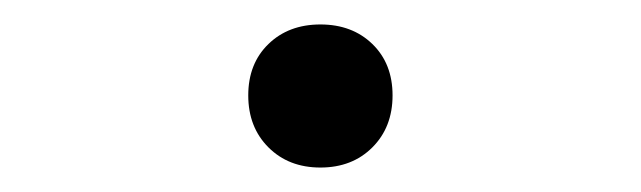

<svg xmlns="http://www.w3.org/2000/svg" viewBox="-20 -447 524 157"><path d="M301 -369Q301 -343 284.5 -326.5Q268 -310 242 -310Q216 -310 199.5 -326.5Q183 -343 183 -369Q183 -395 199.5 -411Q216 -427 242 -427Q268 -427 284.5 -411Q301 -395 301 -369Z"/></svg>

Font: SUITE
Style: Regular
Weight: 400
Designer: Sun
Foundry: Sun
Version: Version 2.040